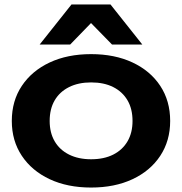

<svg xmlns="http://www.w3.org/2000/svg" viewBox="-20 -827 818 862"><path d="M389 15Q283 15 203 -22.5Q123 -60 78 -127.5Q33 -195 33 -284Q33 -374 78 -441.5Q123 -509 203 -546.5Q283 -584 389 -584Q495 -584 575 -546.5Q655 -509 699.5 -441.5Q744 -374 744 -284Q744 -195 699.5 -127.5Q655 -60 575 -22.5Q495 15 389 15ZM389 -112Q447 -112 488.5 -133Q530 -154 552.5 -192.5Q575 -231 575 -284Q575 -338 552.5 -376.5Q530 -415 488.5 -436Q447 -457 389 -457Q332 -457 290 -436Q248 -415 225.5 -376.5Q203 -338 203 -284Q203 -231 225.5 -192.5Q248 -154 290 -133Q332 -112 389 -112ZM301 -807H476L619 -627H483L351 -762H426L295 -627H158Z"/></svg>

Font: Unbounded Medium
Style: Regular
Weight: 500
Designer: Luke Prowse, Jean-Baptiste Morizot, Fátima Lázaro, Florian Runge
Foundry: NaN
Version: Version 1.700